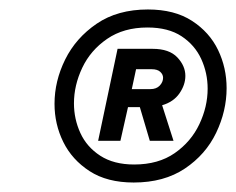

<svg xmlns="http://www.w3.org/2000/svg" viewBox="-20 -776 498 405"><path d="M262 -391Q206 -391 169 -415Q132 -439 113.5 -476.5Q95 -514 95 -557Q95 -605 117.5 -650.5Q140 -696 184 -726Q228 -756 292 -756Q348 -756 385 -732Q422 -708 440 -670.5Q458 -633 458 -590Q458 -542 436 -496Q414 -450 370 -420.5Q326 -391 262 -391ZM263 -429Q314 -429 348.5 -453Q383 -477 400.5 -514Q418 -551 418 -589Q418 -622 404.5 -651.5Q391 -681 363 -699.5Q335 -718 291 -718Q241 -718 206 -694Q171 -670 153.5 -633Q136 -596 136 -558Q136 -525 149.5 -495.5Q163 -466 191.5 -447.5Q220 -429 263 -429ZM187 -479 228 -673H302Q337 -673 354 -655Q371 -637 371 -616Q371 -597 358.5 -579Q346 -561 322 -554L346 -479H296L275 -550H250L234 -479ZM300 -630H267L258 -588H297Q310 -588 317 -595.5Q324 -603 324 -612Q324 -619 318 -624.5Q312 -630 300 -630Z"/></svg>

Font: Be Vietnam Pro SemiBold
Style: Italic
Weight: 600
Italic angle: -12°
Designer: Lam Bao, Tony Le, Vietanh Nguyen
Foundry: Yellow Type Foundry
Version: Version 1.002; ttfautohint (v1.8.3)